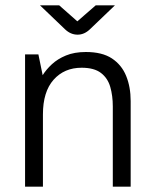

<svg xmlns="http://www.w3.org/2000/svg" viewBox="-20 -700 582 720"><path d="M74 0V-496H124L140 -418Q153 -439 174.5 -459Q196 -479 227.5 -492Q259 -505 302 -505Q363 -505 399.5 -481Q436 -457 453 -415.5Q470 -374 470 -321V0H403V-301Q403 -341 393.5 -374Q384 -407 358.5 -426.5Q333 -446 286 -446Q221 -446 181 -401Q141 -356 141 -271V0ZM271 -570Q245 -570 224 -590L130 -680H202L270 -620L339 -680H411L317 -590Q296 -570 271 -570Z"/></svg>

Font: Atkinson Hyperlegible Next Light
Style: Regular
Weight: 300
Designer: Elliott Scott, Megan Eiswerth, Linus Boman, Theodore Petrosky, Letters from Sweden
Foundry: Applied Design Works, Letters from Sweden
Version: Version 2.001